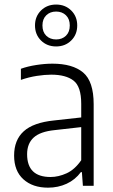

<svg xmlns="http://www.w3.org/2000/svg" viewBox="-20 -836 510 864"><path d="M196 8.5Q127 8.5 85.2 -29.2Q43.5 -67 43.5 -136Q43.5 -206 86.8 -245.2Q130 -284.5 223.5 -294L345.5 -307.5V-369Q345.5 -446.5 311 -473.2Q276.5 -500 210.5 -500Q181.5 -500 145.8 -494.5Q110 -489 74 -476.5V-526.5Q104.5 -537.5 143.2 -543.5Q182 -549.5 216 -549.5Q306.5 -549.5 354 -509.8Q401.5 -470 401.5 -367V0H353L348.5 -61.5H344Q318.5 -27 280 -9.2Q241.5 8.5 196 8.5ZM102 -142Q102 -39.5 207.5 -39.5Q243 -39.5 279.8 -56.2Q316.5 -73 345.5 -115V-264L226 -250.5Q161 -244 131.5 -217Q102 -190 102 -142ZM232.5 -627Q191.5 -627 164.5 -653.8Q137.5 -680.5 137.5 -721.5Q137.5 -762 164.5 -788.8Q191.5 -815.5 232.5 -815.5Q273.5 -815.5 300.5 -788.8Q327.5 -762 327.5 -721.5Q327.5 -680.5 300.5 -653.8Q273.5 -627 232.5 -627ZM232.5 -658.5Q259.5 -658.5 276.8 -675.2Q294 -692 294 -721.5Q294 -750.5 276.8 -767.2Q259.5 -784 232.5 -784Q205.5 -784 188.2 -767.2Q171 -750.5 171 -721.5Q171 -692 188.2 -675.2Q205.5 -658.5 232.5 -658.5Z"/></svg>

Font: Encode Sans Semi Condensed Light
Style: Regular
Weight: 300
Width: 4
Designer: Multiple Designers
Foundry: Impallari Type
Version: Version 3.000; ttfautohint (v1.8.3) -l 8 -r 50 -G 200 -x 14 